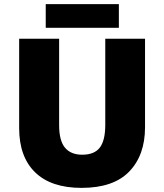

<svg xmlns="http://www.w3.org/2000/svg" viewBox="-20 -902 797 932"><path d="M684 -284Q684 -149 607.5 -69.5Q531 10 376 10Q228 10 150.5 -65.5Q73 -141 73 -280V-714H267V-295Q267 -219 295.5 -185Q324 -151 379 -151Q438 -151 464.5 -185.5Q491 -220 491 -296V-714H684ZM557 -882V-767H202V-882Z"/></svg>

Font: Noto Sans Cherokee Black
Style: Regular
Weight: 900
Designer: Monotype Design Team
Foundry: Monotype Imaging Inc.
Version: Version 2.001; ttfautohint (v1.8.4.7-5d5b)